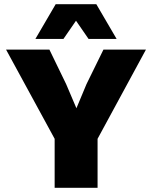

<svg xmlns="http://www.w3.org/2000/svg" viewBox="-20 -897 727 917"><path d="M537 -711H403L343 -798L283 -711H149L246 -877H440ZM677 -660 446 -234V0H241V-234L9 -660H216L296 -495L345 -380L393 -495L474 -660Z"/></svg>

Font: Elaine Sans ExtraBold
Style: Regular
Weight: 800
Designer: Wei Huang
Foundry: Wei Huang
Version: Version 2.001;December 24, 2019;FontCreator 12.0.0.2547 64-b